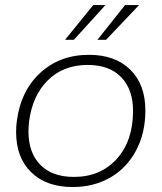

<svg xmlns="http://www.w3.org/2000/svg" viewBox="-20 -731 641 761"><path d="M556.2 -293.5Q556.2 -202.6 518.6 -133.1Q481 -63.5 415.8 -26.6Q350.6 10.3 268.1 10.3Q163.6 10.3 103.8 -48.1Q43.9 -106.4 43.9 -207Q43.9 -230.5 46.4 -249Q61.5 -370.1 139.2 -441.9Q216.8 -513.7 332.5 -513.7Q437 -513.7 496.6 -454.6Q556.2 -395.5 556.2 -293.5ZM272.9 -29.8Q378.4 -29.8 442.9 -101.3Q507.3 -172.9 507.3 -291Q507.3 -376.5 460.4 -425Q413.6 -473.6 327.6 -473.6Q231.4 -473.6 169.9 -413.1Q108.4 -352.5 95.2 -249Q92.8 -226.1 92.8 -210Q92.8 -126 139.6 -77.9Q186.5 -29.8 272.9 -29.8ZM366.2 -573.2 475.6 -710.9H531.2L400.4 -573.2ZM237.8 -573.2 349.6 -710.9H397.9L272.9 -573.2Z"/></svg>

Font: Muli
Style: ExtraLightItalic
Weight: 200
Italic angle: -7°
Designer: Vernon Adams
Foundry: newtypography
Version: Version 2.0; ttfautohint (v1.00rc1.2-2d82) -l 8 -r 50 -G 200